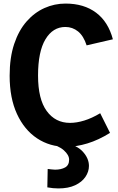

<svg xmlns="http://www.w3.org/2000/svg" viewBox="-20 -805 660 1075"><path d="M541 -171 596 -61Q532 -21 469.5 -2Q407 17 351 17Q259 17 187.5 -30.5Q116 -78 75 -167Q34 -256 34 -381Q34 -483 59.5 -559Q85 -635 129 -685Q173 -735 229 -760Q285 -785 347 -785Q450 -785 518 -734Q586 -683 612 -585L465 -551Q448 -604 417 -629Q386 -654 346 -654Q276 -654 234.5 -585Q193 -516 193 -382Q193 -250 241.5 -183.5Q290 -117 372 -117Q409 -117 451.5 -130Q494 -143 541 -171ZM307 250Q292 250 276.5 248.5Q261 247 245 244L247 141Q258 142 268.5 143.5Q279 145 288 145Q322 145 344.5 132.5Q367 120 367 89Q367 63 337.5 36.5Q308 10 249 -3L340 -6Q410 7 444 44.5Q478 82 478 124Q478 156 458.5 185Q439 214 401 232Q363 250 307 250Z"/></svg>

Font: Yaldevi ExtraLight
Style: Regular
Weight: 200
Designer: Sol Matas, Rajitha Manaperi, Kosala Senevirathne
Foundry: Mooniak
Version: Version 1.100